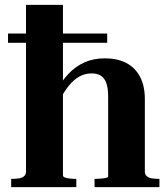

<svg xmlns="http://www.w3.org/2000/svg" viewBox="-20 -770 690 790"><path d="M636 0H369V-34H370Q381 -34 394 -35Q407 -36 416 -38Q425 -40 425 -43V-373Q425 -407 417.5 -428Q410 -449 395 -458.5Q380 -468 357 -468Q329 -468 305.5 -454.5Q282 -441 262.5 -416.5Q243 -392 225 -357L210 -393Q233 -436 262 -466.5Q291 -497 328 -513.5Q365 -530 412 -530Q463 -530 499.5 -511Q536 -492 556 -454.5Q576 -417 576 -361V-64Q576 -52 584 -45Q592 -38 605 -36Q618 -34 635 -34H636ZM87 -750H239V-49Q239 -43 246.5 -40Q254 -37 266.5 -35.5Q279 -34 293 -34H294V0H26V-34H27Q44 -34 57.5 -36Q71 -38 79 -45Q87 -52 87 -64ZM421 -632V-594H13V-632Z"/></svg>

Font: Roboto Serif 144pt SemiBold
Style: Regular
Weight: 600
Version: Version 1.008